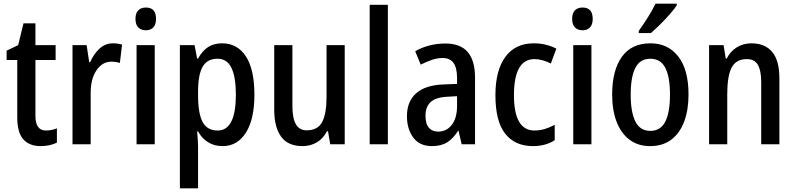

<svg xmlns="http://www.w3.org/2000/svg" viewBox="-20 -786 4332 1046"><path d="M230 -75Q245 -75 260.5 -78Q276 -81 290 -87V-9Q272 0 249.5 5Q227 10 201 10Q140 10 107 -27Q74 -64 74 -147V-459H16V-510L79 -540L108 -659H173V-540H283V-459H173V-155Q173 -75 230 -75Z M595 -550Q621 -550 645 -543L633 -443Q613 -450 586 -450Q538 -450 506 -403.5Q474 -357 474 -281V0H375V-540H452L466 -447H471Q490 -491 521.5 -520.5Q553 -550 595 -550Z M775 -745Q830 -745 830 -683Q830 -652 815 -636.5Q800 -621 775 -621Q749 -621 733.5 -636.5Q718 -652 718 -683Q718 -714 733 -729.5Q748 -745 775 -745ZM823 -540V0H724V-540Z M1190 -550Q1273 -550 1319.5 -479Q1366 -408 1366 -270Q1366 -136 1319.5 -63Q1273 10 1193 10Q1147 10 1113 -11.5Q1079 -33 1059 -70H1054Q1056 -48 1057.5 -26.5Q1059 -5 1059 11V240H960V-540H1040L1054 -467H1059Q1082 -509 1113.5 -529.5Q1145 -550 1190 -550ZM1165 -466Q1109 -466 1084 -422.5Q1059 -379 1059 -286V-266Q1059 -169 1083.5 -122Q1108 -75 1166 -75Q1216 -75 1240.5 -124.5Q1265 -174 1265 -270Q1265 -366 1241 -416Q1217 -466 1165 -466Z M1858 -540V0H1779L1767 -71H1761Q1741 -31 1706 -10.5Q1671 10 1628 10Q1549 10 1511.5 -41.5Q1474 -93 1474 -188V-540H1573V-207Q1573 -76 1650 -76Q1712 -76 1735.5 -122Q1759 -168 1759 -259V-540Z M2093 0H1994V-760H2093Z M2406 -549Q2489 -549 2528.5 -502Q2568 -455 2568 -363V0H2495L2478 -74H2476Q2450 -32 2417 -11Q2384 10 2333 10Q2266 10 2231.5 -36.5Q2197 -83 2197 -153Q2197 -234 2248 -278.5Q2299 -323 2398 -326L2470 -329V-360Q2470 -417 2450.5 -443.5Q2431 -470 2391 -470Q2363 -470 2333.5 -460Q2304 -450 2272 -434L2242 -507Q2277 -527 2318.5 -538Q2360 -549 2406 -549ZM2417 -259Q2354 -256 2326 -230Q2298 -204 2298 -156Q2298 -111 2316.5 -90Q2335 -69 2367 -69Q2413 -69 2441.5 -106Q2470 -143 2470 -210V-262Z M2884 10Q2785 10 2732 -58Q2679 -126 2679 -267Q2679 -402 2733 -476Q2787 -550 2888 -550Q2924 -550 2955 -542Q2986 -534 3011 -521L2981 -440Q2959 -451 2936.5 -457.5Q2914 -464 2892 -464Q2780 -464 2780 -267Q2780 -75 2892 -75Q2921 -75 2948.5 -83.5Q2976 -92 3002 -106V-22Q2952 10 2884 10Z M3154 -745Q3209 -745 3209 -683Q3209 -652 3194 -636.5Q3179 -621 3154 -621Q3128 -621 3112.5 -636.5Q3097 -652 3097 -683Q3097 -714 3112 -729.5Q3127 -745 3154 -745ZM3202 -540V0H3103V-540Z M3731 -271Q3731 -187 3707.5 -124Q3684 -61 3637.5 -25.5Q3591 10 3521 10Q3456 10 3409.5 -25Q3363 -60 3339 -123Q3315 -186 3315 -271Q3315 -402 3367.5 -476Q3420 -550 3524 -550Q3619 -550 3675 -478.5Q3731 -407 3731 -271ZM3416 -270Q3416 -175 3441.5 -124Q3467 -73 3523 -73Q3579 -73 3604.5 -123.5Q3630 -174 3630 -271Q3630 -367 3604.5 -416.5Q3579 -466 3523 -466Q3467 -466 3441.5 -416.5Q3416 -367 3416 -270ZM3667 -757Q3654 -737 3629 -708.5Q3604 -680 3576 -652.5Q3548 -625 3526 -606H3460V-618Q3486 -654 3510.5 -693Q3535 -732 3551 -766H3667Z M4073 -550Q4148 -550 4187 -503Q4226 -456 4226 -360V0H4127V-339Q4127 -401 4109 -432.5Q4091 -464 4049 -464Q3990 -464 3966 -418Q3942 -372 3942 -273V0H3843V-540H3922L3934 -467H3939Q3959 -507 3994.5 -528.5Q4030 -550 4073 -550Z"/></svg>

Font: Noto Sans Hebrew Condensed Medium
Style: Regular
Weight: 500
Width: 3
Designer: Monotype Design Team
Foundry: Monotype Imaging Inc.
Version: Version 2.004; ttfautohint (v1.8.4.7-5d5b)